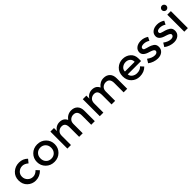

<svg xmlns="http://www.w3.org/2000/svg" viewBox="456 -2499 4248 4248"><g transform="rotate(-45 2580.0 -375.5)"><path d="M317 8Q206 8 126 -67.5Q46 -143 46 -265Q46 -387 129.5 -463.5Q213 -540 333 -540Q453 -540 536 -457L470 -376Q401 -436 331 -436Q261 -436 209.5 -389.5Q158 -343 158 -269.5Q158 -196 209 -145Q260 -94 334.5 -94Q409 -94 475 -162L541 -90Q444 8 317 8Z M781.5 -140.5Q829 -92 902 -92Q975 -92 1022.5 -140.5Q1070 -189 1070 -266Q1070 -343 1022.5 -391.5Q975 -440 902 -440Q829 -440 781.5 -391.5Q734 -343 734 -266Q734 -189 781.5 -140.5ZM1102 -71.5Q1022 8 902 8Q782 8 702 -71.5Q622 -151 622 -266Q622 -381 702 -460.5Q782 -540 902 -540Q1022 -540 1102 -460.5Q1182 -381 1182 -266Q1182 -151 1102 -71.5Z M1421 -288V0H1309V-532H1421V-435Q1445 -484 1493.5 -512Q1542 -540 1598 -540Q1724 -540 1769 -436Q1848 -540 1966 -540Q2056 -540 2111.5 -485Q2167 -430 2167 -326V0H2055V-292Q2055 -439 1933 -439Q1876 -439 1833.5 -402.5Q1791 -366 1789 -296V0H1677V-292Q1677 -368 1650 -403.5Q1623 -439 1565 -439Q1507 -439 1464 -400.5Q1421 -362 1421 -288Z M2435 -288V0H2323V-532H2435V-435Q2459 -484 2507.5 -512Q2556 -540 2612 -540Q2738 -540 2783 -436Q2862 -540 2980 -540Q3070 -540 3125.5 -485Q3181 -430 3181 -326V0H3069V-292Q3069 -439 2947 -439Q2890 -439 2847.5 -402.5Q2805 -366 2803 -296V0H2691V-292Q2691 -368 2664 -403.5Q2637 -439 2579 -439Q2521 -439 2478 -400.5Q2435 -362 2435 -288Z M3832 -217H3415Q3419 -159 3468 -123.5Q3517 -88 3580 -88Q3680 -88 3732 -151L3796 -81Q3710 8 3572 8Q3460 8 3381.5 -66.5Q3303 -141 3303 -266.5Q3303 -392 3383 -466Q3463 -540 3571.5 -540Q3680 -540 3756 -474.5Q3832 -409 3832 -294ZM3415 -305H3720Q3720 -372 3678 -408Q3636 -444 3574.5 -444Q3513 -444 3464 -406.5Q3415 -369 3415 -305Z M4138 8Q4080 8 4017.5 -13Q3955 -34 3907 -72L3961 -159Q4054 -89 4141 -89Q4179 -89 4201 -106.5Q4223 -124 4223 -151Q4223 -191 4117 -223Q4109 -226 4105 -227Q3939 -272 3939 -377Q3939 -451 3996.5 -495.5Q4054 -540 4146 -540Q4238 -540 4320 -486L4278 -403Q4213 -446 4137 -446Q4097 -446 4072 -431.5Q4047 -417 4047 -388Q4047 -362 4073 -350Q4091 -341 4123.5 -333Q4156 -325 4181 -317Q4206 -309 4229.5 -299Q4253 -289 4280 -271Q4334 -235 4334 -159Q4334 -83 4279 -37.5Q4224 8 4138 8Z M4644 8Q4586 8 4523.5 -13Q4461 -34 4413 -72L4467 -159Q4560 -89 4647 -89Q4685 -89 4707 -106.5Q4729 -124 4729 -151Q4729 -191 4623 -223Q4615 -226 4611 -227Q4445 -272 4445 -377Q4445 -451 4502.5 -495.5Q4560 -540 4652 -540Q4744 -540 4826 -486L4784 -403Q4719 -446 4643 -446Q4603 -446 4578 -431.5Q4553 -417 4553 -388Q4553 -362 4579 -350Q4597 -341 4629.5 -333Q4662 -325 4687 -317Q4712 -309 4735.5 -299Q4759 -289 4786 -271Q4840 -235 4840 -159Q4840 -83 4785 -37.5Q4730 8 4644 8Z M5079 0H4967V-532H5079ZM4974 -638Q4953 -659 4953 -688Q4953 -717 4974 -738Q4995 -759 5024 -759Q5053 -759 5074 -738Q5095 -717 5095 -688Q5095 -659 5074 -638Q5053 -617 5024 -617Q4995 -617 4974 -638Z"/></g></svg>

Font: Myanmar Khyay
Style: Regular
Weight: 400
Designer: Danh Hong
Foundry: Google Inc.
Version: Version 1.10 March 4, 2015